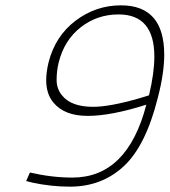

<svg xmlns="http://www.w3.org/2000/svg" viewBox="-20 -690 635 719"><path d="M433 -670Q595 -670 595 -485Q595 -416 571 -324Q526 -144 443.5 -67.5Q361 9 242 9Q172 9 102 -6L78 -12L92 -44Q174 -25 251 -25Q457 -25 528 -298Q396 -256 308.5 -256Q221 -256 180 -306Q153 -338 153 -390Q153 -420 162 -457Q187 -555 263 -612.5Q339 -670 433 -670ZM329 -290Q391 -290 502 -322L538 -333Q558 -417 558 -478Q558 -636 424 -636Q344 -636 282.5 -588Q221 -540 200 -457Q192 -425 192 -391Q192 -357 213 -332Q247 -290 329 -290Z"/></svg>

Font: Titillium Web ExtraLight
Style: Italic
Weight: 275
Italic angle: -13°
Version: Version 1.002;PS 57.000;hotconv 1.0.70;makeotf.lib2.5.55311